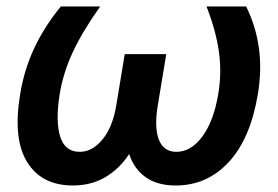

<svg xmlns="http://www.w3.org/2000/svg" viewBox="-20 -566 863 596"><path d="M168.9 -545.9H291Q235.8 -468.3 206.1 -404.3Q176.3 -340.3 165.5 -275.4Q151.9 -190.9 166.5 -142.8Q181.2 -94.7 227.5 -94.7Q266.6 -94.7 298.1 -133.1Q329.6 -171.4 340.8 -238.3L367.2 -397.9H496.1L469.7 -238.3Q458.5 -170.4 473.1 -132.6Q487.8 -94.7 527.3 -94.7Q573.7 -94.7 608.9 -143.3Q644 -191.9 657.7 -275.4Q668.5 -340.3 659.7 -404.5Q650.9 -468.8 621.1 -545.9H744.1Q774.4 -484.4 783.7 -416.7Q793 -349.1 780.3 -272.9Q757.3 -135.3 689.9 -62.7Q622.6 9.8 525.4 9.8Q468.8 9.8 432.6 -15.6Q396.5 -41 380.9 -87.9Q350.6 -41.5 306.6 -15.9Q262.7 9.8 206.5 9.8Q109.4 9.8 64.5 -62.5Q19.5 -134.8 42.5 -272.9Q54.7 -349.1 86.4 -416.7Q118.2 -484.4 168.9 -545.9Z"/></svg>

Font: Inter Semi Bold
Style: Italic
Weight: 600
Italic angle: -9.39999°
Designer: Rasmus Andersson
Foundry: rsms
Version: Version 4.000;git-3c8e0fc